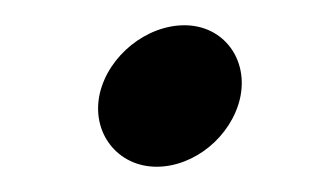

<svg xmlns="http://www.w3.org/2000/svg" viewBox="-20 -114 251 152"><path d="M59 -40C52 -9 73 18 104 18C134 18 163 -6 170 -36C177 -67 157 -94 126 -94C96 -94 66 -70 59 -40Z"/></svg>

Font: Electronic
Style: ExHvIt
Weight: 900
Version: Version 1.011